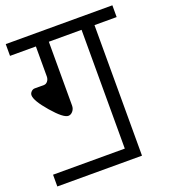

<svg xmlns="http://www.w3.org/2000/svg" viewBox="-145 -745 794 899"><g transform="rotate(-20 252.0 -295.5)"><path d="M-12.7 -591.8V-650.4H518.6V-591.8H408.2V0V58.6H-13.7V0H343.8V-591.8H180.7V-273.4Q180.7 -257.8 170.9 -246.1Q161.1 -234.4 148.4 -234.4Q124 -234.4 71.3 -295.4Q18.6 -356.4 18.6 -383.8Q18.6 -393.6 26.4 -401.4Q34.2 -409.2 43.9 -409.2H89.8Q100.6 -409.2 108.4 -418.9Q116.2 -428.7 116.2 -442.4V-591.8Z"/></g></svg>

Font: Lohit Devanagari
Style: Regular
Weight: 400
Version: 2.95.4